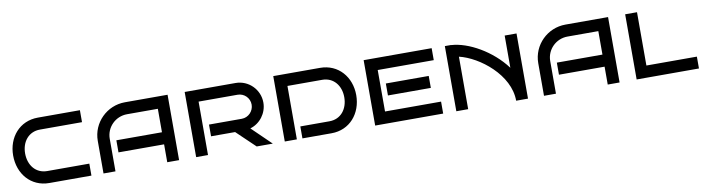

<svg xmlns="http://www.w3.org/2000/svg" viewBox="-27 -1074 5846 1596"><g transform="rotate(-10 2896.0 -276.0)"><path d="M651 -101H296C199 -101 140 -178 140 -277C140 -374 199 -451 296 -451H651V-552H296C141 -552 39 -430 39 -277C39 -122 141 0 296 0H651Z M1391 -552H1031C878 -552 753 -428 753 -275V0H854V-275C854 -372 933 -451 1031 -451H1291V-253H906V-151H1291V0H1391Z M2020 -157C2103 -181 2164 -260 2164 -350C2164 -460 2075 -550 1964 -550H1535V0H1635V-451H1964C2020 -451 2065 -406 2065 -350C2065 -295 2020 -248 1964 -248H1687V-149H1890L2046 0H2182Z M2935 -277C2935 -430 2832 -552 2678 -552H2283V0H2385V-451H2678C2775 -451 2834 -374 2834 -277C2834 -178 2775 -101 2678 -101H2432V0H2678C2832 0 2935 -122 2935 -277Z M3620 -101H3147V-451H3620V-552H3046V0H3620ZM3556 -329H3194V-228H3556Z M4336 0V-550H4236V-278C4120 -434 3928 -541 3785 -549V-550H3731V0H3831V-443C4000 -403 4236 -219 4236 0Z M5109 -552H4749C4596 -552 4471 -428 4471 -275V0H4572V-275C4572 -372 4651 -451 4749 -451H5009V-253H4624V-151H5009V0H5109Z M5779 -100H5353V-550H5253V0H5779Z"/></g></svg>

Font: Bruno Ace SC
Style: Regular
Weight: 400
Designer: Astigmatic (AOETI)
Foundry: Astigmatic (AOETI)
Version: Version 1.000